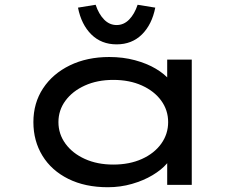

<svg xmlns="http://www.w3.org/2000/svg" viewBox="-20 -775 1024 805"><path d="M432 10Q337 10 266.5 -25Q196 -60 158 -122Q120 -184 120 -263Q120 -343 160.5 -404.5Q201 -466 273 -501Q345 -536 438 -536Q496 -536 546 -522.5Q596 -509 633 -487Q670 -465 690.5 -440Q711 -415 711 -391L681 -389V-525H784V0H681V-145L701 -137Q701 -114 679 -88.5Q657 -63 619.5 -40.5Q582 -18 533.5 -4Q485 10 432 10ZM455 -85Q523 -85 575 -108.5Q627 -132 656 -172.5Q685 -213 685 -263Q685 -313 656 -353Q627 -393 575 -416.5Q523 -440 455 -440Q388 -440 336 -416.5Q284 -393 254.5 -353Q225 -313 225 -263Q225 -213 254.5 -172.5Q284 -132 336 -108.5Q388 -85 455 -85ZM469 -589Q405 -589 363 -630.5Q321 -672 307 -743L381 -755Q394 -716 416.5 -693Q439 -670 469 -670Q499 -670 521.5 -693Q544 -716 557 -755L631 -743Q617 -672 575 -630.5Q533 -589 469 -589Z"/></svg>

Font: Lexend Zetta
Style: Regular
Weight: 400
Designer: Bonnie Shaver-Troup, Thomas Jockin
Foundry: Lexend
Version: Version 1.007